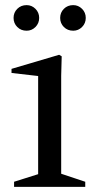

<svg xmlns="http://www.w3.org/2000/svg" viewBox="-20 -730 378 750"><path d="M35 -20 146 -55 129 -32V-451L147 -431L25 -445V-461L211 -516L221 -510L219 -434V-33L202 -57L313 -20V0H35ZM215 -660Q215 -681 229.5 -695.5Q244 -710 266 -710Q286 -710 300.5 -695.5Q315 -681 315 -660Q315 -639 300.5 -624.5Q286 -610 266 -610Q244 -610 229.5 -624.5Q215 -639 215 -660ZM33 -660Q33 -681 47.5 -695.5Q62 -710 84 -710Q104 -710 118.5 -695.5Q133 -681 133 -660Q133 -639 118.5 -624.5Q104 -610 84 -610Q62 -610 47.5 -624.5Q33 -639 33 -660Z"/></svg>

Font: Wittgenstein
Style: Regular
Weight: 400
Designer: Jörg Drees
Foundry: Jörg Drees
Version: Version 1.003;Glyphs 3.1.2 (3151)